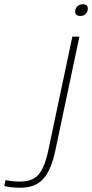

<svg xmlns="http://www.w3.org/2000/svg" viewBox="-180 -672 433 902"><path d="M174 -625V-624C170 -607 179 -597 198 -597C217 -597 227 -608 232 -624V-625C235 -642 228 -652 210 -652C190 -652 178 -641 174 -625ZM-160 202C-138 207 -115 210 -87 210C5 210 52 165 80 35L193 -500H160L47 34C21 156 -17 181 -90 181C-108 181 -133 179 -154 174Z"/></svg>

Font: LT Wave Text Thin Italic
Style: Regular
Weight: 100
Designer: Daniel Lyons
Version: Version 2.5 (Glyphs App)